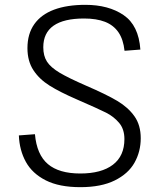

<svg xmlns="http://www.w3.org/2000/svg" viewBox="-20 -762 660 794"><path d="M327.5 -685.5Q244 -685.5 201.5 -655.8Q159 -626 159 -566.5Q159 -531 174.2 -507.2Q189.5 -483.5 226.2 -461.5Q263 -439.5 336.5 -407.5Q419 -372 464.5 -345Q510 -318 536 -281.2Q562 -244.5 562 -190.5Q562 -135 536.2 -89.2Q510.5 -43.5 454.5 -15.8Q398.5 12 312 12Q225 12 169.2 -16.2Q113.5 -44.5 87 -92.5Q60.5 -140.5 58 -202L124.5 -207Q132 -122.5 178 -83.5Q224 -44.5 312 -44.5Q399.5 -44.5 447 -80.8Q494.5 -117 494.5 -187Q494.5 -228 472.5 -254Q450.5 -280 418.8 -296Q387 -312 298.5 -350.5Q228 -381 185.2 -407.8Q142.5 -434.5 118 -472Q93.5 -509.5 93.5 -563Q93.5 -622 121.8 -662Q150 -702 203.5 -722Q257 -742 333 -742Q429 -742 491.2 -699.5Q553.5 -657 560.5 -557L495 -552Q490 -599 469.8 -628.5Q449.5 -658 414.2 -671.8Q379 -685.5 327.5 -685.5Z"/></svg>

Font: Monaspace Neon Var ExtraLight
Style: Regular
Weight: 200
Designer: Riley Cran and the Lettermatic Team
Version: Version 1.200 (Monaspace Neon Var)